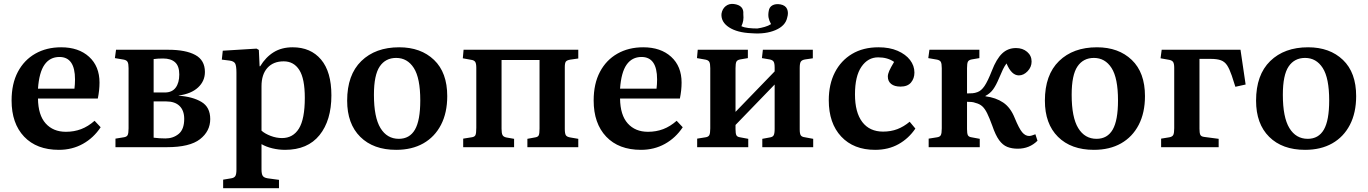

<svg xmlns="http://www.w3.org/2000/svg" viewBox="-20 -775 7201 1011"><path d="M290 14Q173 14 107 -55.5Q41 -125 41 -246Q41 -334 74 -396.5Q107 -459 166 -492.5Q225 -526 302 -526Q394 -526 449 -476Q504 -426 504 -340Q504 -300 495 -256H180Q181 -169 220.5 -125Q260 -81 327 -81Q370 -81 407 -95Q444 -109 478 -139L510 -105Q473 -49 416.5 -17.5Q360 14 290 14ZM180 -308H372Q375 -331 375 -357Q375 -475 293 -475Q243 -475 214.5 -434.5Q186 -394 180 -308Z M588 0V-45L631 -52Q647 -54 652 -63.5Q657 -73 657 -99V-416Q657 -439 652 -448.5Q647 -458 632 -461L585 -469L591 -513H866Q958 -513 1008.5 -485.5Q1059 -458 1059 -396Q1059 -348 1023 -314.5Q987 -281 921 -272V-271Q994 -266 1040.5 -238.5Q1087 -211 1087 -148Q1087 -84 1033 -42Q979 0 859 0ZM789 -288H848Q886 -288 905 -313.5Q924 -339 924 -383Q924 -427 902 -447Q880 -467 839 -467Q811 -467 789 -464ZM851 -46Q892 -46 921 -70Q950 -94 950 -149Q950 -193 925.5 -217Q901 -241 855 -241H789V-50Q805 -48 820.5 -47Q836 -46 851 -46Z M1155 216V171L1197 164Q1212 162 1218.5 153Q1225 144 1225 118V-393Q1225 -429 1218 -441Q1211 -453 1189 -456L1148 -461L1153 -508L1331 -519L1343 -512L1347 -426H1350Q1379 -474 1421 -500Q1463 -526 1521 -526Q1616 -526 1670.5 -461.5Q1725 -397 1725 -273Q1725 -141 1662.5 -63.5Q1600 14 1481 14Q1447 14 1414 6Q1381 -2 1357 -16V117Q1357 141 1363.5 151Q1370 161 1390 164L1449 172V216ZM1465 -48Q1523 -48 1554 -98Q1585 -148 1585 -260Q1585 -361 1556 -406.5Q1527 -452 1474 -452Q1419 -452 1388 -417.5Q1357 -383 1357 -321V-87Q1375 -71 1405 -59.5Q1435 -48 1465 -48Z M2066 14Q1946 14 1877 -54.5Q1808 -123 1808 -245Q1808 -381 1882.5 -453.5Q1957 -526 2082 -526Q2196 -526 2265.5 -459.5Q2335 -393 2335 -269Q2335 -181 2302 -117.5Q2269 -54 2209 -20Q2149 14 2066 14ZM2080 -44Q2137 -44 2165 -92.5Q2193 -141 2193 -246Q2193 -364 2159 -417Q2125 -470 2066 -470Q2010 -470 1979.5 -425Q1949 -380 1949 -276Q1949 -157 1983.5 -100.5Q2018 -44 2080 -44Z M2419 0V-45L2463 -52Q2479 -54 2483.5 -63.5Q2488 -73 2488 -102V-418Q2488 -441 2482 -449.5Q2476 -458 2461 -460L2417 -468L2421 -513H3025V-467L2983 -461Q2965 -458 2959.5 -450.5Q2954 -443 2954 -422V-96Q2954 -72 2959.5 -63Q2965 -54 2984 -51L3025 -44V0H2757V-44L2795 -51Q2812 -53 2816.5 -62Q2821 -71 2821 -98V-459H2621V-97Q2621 -74 2626 -64Q2631 -54 2647 -51L2687 -44V0Z M3355 14Q3238 14 3172 -55.5Q3106 -125 3106 -246Q3106 -334 3139 -396.5Q3172 -459 3231 -492.5Q3290 -526 3367 -526Q3459 -526 3514 -476Q3569 -426 3569 -340Q3569 -300 3560 -256H3245Q3246 -169 3285.5 -125Q3325 -81 3392 -81Q3435 -81 3472 -95Q3509 -109 3543 -139L3575 -105Q3538 -49 3481.5 -17.5Q3425 14 3355 14ZM3245 -308H3437Q3440 -331 3440 -357Q3440 -475 3358 -475Q3308 -475 3279.5 -434.5Q3251 -394 3245 -308Z M3651 0V-45L3695 -52Q3710 -54 3715 -63.5Q3720 -73 3720 -99V-416Q3720 -440 3715 -449Q3710 -458 3695 -461L3650 -469L3654 -513H3918V-469L3877 -462Q3862 -459 3857.5 -450Q3853 -441 3853 -416V-186L4059 -399V-419Q4059 -442 4053.5 -450.5Q4048 -459 4033 -462L3992 -469L3997 -513H4260V-468L4219 -462Q4202 -459 4196.5 -450Q4191 -441 4191 -417V-94Q4191 -71 4196.5 -62.5Q4202 -54 4219 -52L4262 -44V0H3994V-44L4032 -51Q4048 -53 4053.5 -62Q4059 -71 4059 -96V-330L3853 -117V-95Q3853 -72 3857.5 -63Q3862 -54 3877 -52L3920 -44V0ZM3937 -600Q3862 -603 3819 -631Q3776 -659 3779 -702Q3783 -728 3801 -742.5Q3819 -757 3844 -754Q3898 -747 3894 -701Q3896 -681 3893.5 -666.5Q3891 -652 3884 -637Q3899 -630 3921 -627.5Q3943 -625 3968 -625Q3988 -628 4007 -633.5Q4026 -639 4040 -648Q4030 -666 4027 -682Q4024 -698 4028 -718Q4031 -738 4047.5 -747Q4064 -756 4089 -752Q4116 -747 4124.5 -727.5Q4133 -708 4125 -682Q4116 -639 4063.5 -616.5Q4011 -594 3937 -600Z M4588 14Q4475 14 4409.5 -56Q4344 -126 4344 -247Q4344 -331 4376 -393.5Q4408 -456 4466.5 -491Q4525 -526 4606 -526Q4664 -526 4706.5 -507.5Q4749 -489 4772 -459Q4795 -429 4795 -393Q4795 -362 4777 -340.5Q4759 -319 4722 -319Q4690 -319 4672.5 -333Q4655 -347 4655 -372Q4655 -385 4662.5 -402Q4670 -419 4688 -449Q4654 -473 4604 -473Q4550 -473 4516 -423.5Q4482 -374 4482 -278Q4482 -183 4520.5 -132.5Q4559 -82 4630 -82Q4671 -82 4705 -95Q4739 -108 4770 -134L4800 -98Q4765 -46 4711.5 -16Q4658 14 4588 14Z M5339 8Q5308 8 5284 -1.5Q5260 -11 5241 -37Q5222 -63 5205 -113Q5190 -154 5178 -178.5Q5166 -203 5152 -215.5Q5138 -228 5117 -233Q5107 -237 5096 -238Q5085 -239 5072 -239V-95Q5072 -72 5076.5 -63Q5081 -54 5096 -52L5139 -44V0H4870V-45L4914 -52Q4929 -54 4934 -63.5Q4939 -73 4939 -99V-416Q4939 -440 4934 -449Q4929 -458 4914 -461L4868 -469L4874 -513H5137V-469L5096 -462Q5081 -459 5076.5 -450Q5072 -441 5072 -416V-283Q5088 -283 5101 -284Q5114 -285 5127 -290Q5147 -297 5164 -322Q5181 -347 5203 -403Q5227 -465 5257 -493.5Q5287 -522 5330 -522Q5365 -522 5388.5 -502Q5412 -482 5412 -451Q5412 -422 5391 -400Q5370 -378 5345 -378Q5306 -378 5280 -441Q5270 -428 5261 -409.5Q5252 -391 5240 -362Q5225 -326 5209.5 -304.5Q5194 -283 5169 -270V-268Q5224 -261 5262.5 -235Q5301 -209 5323 -154Q5346 -98 5362.5 -78.5Q5379 -59 5399 -59Q5410 -59 5432 -68L5443 -34Q5401 8 5339 8Z M5740 14Q5620 14 5551 -54.5Q5482 -123 5482 -245Q5482 -381 5556.5 -453.5Q5631 -526 5756 -526Q5870 -526 5939.5 -459.5Q6009 -393 6009 -269Q6009 -181 5976 -117.5Q5943 -54 5883 -20Q5823 14 5740 14ZM5754 -44Q5811 -44 5839 -92.5Q5867 -141 5867 -246Q5867 -364 5833 -417Q5799 -470 5740 -470Q5684 -470 5653.5 -425Q5623 -380 5623 -276Q5623 -157 5657.5 -100.5Q5692 -44 5754 -44Z M6094 0V-45L6137 -52Q6154 -55 6158.5 -65.5Q6163 -76 6163 -100V-418Q6163 -439 6157.5 -448Q6152 -457 6136 -460L6091 -468L6097 -513H6512L6539 -330L6485 -318L6466 -377Q6454 -412 6441.5 -431Q6429 -450 6409 -457.5Q6389 -465 6354 -465H6296V-97Q6296 -76 6300 -66Q6304 -56 6321 -54L6397 -44V0Z M6852 14Q6732 14 6663 -54.5Q6594 -123 6594 -245Q6594 -381 6668.5 -453.5Q6743 -526 6868 -526Q6982 -526 7051.5 -459.5Q7121 -393 7121 -269Q7121 -181 7088 -117.5Q7055 -54 6995 -20Q6935 14 6852 14ZM6866 -44Q6923 -44 6951 -92.5Q6979 -141 6979 -246Q6979 -364 6945 -417Q6911 -470 6852 -470Q6796 -470 6765.5 -425Q6735 -380 6735 -276Q6735 -157 6769.5 -100.5Q6804 -44 6866 -44Z"/></svg>

Font: Literata 36pt SemiBold
Style: Regular
Weight: 600
Designer: Latin by Veronika Burian and Jose Scaglione. Greek by Irene Vlachou. Cyrillic by Vera Evstafieva.
Foundry: TypeTogether
Version: Version 3.002